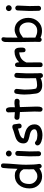

<svg xmlns="http://www.w3.org/2000/svg" viewBox="1422 -2240 857 3740"><g transform="rotate(-90 1850.0 -369.5)"><path d="M517.6 -431.2Q511.7 -359.4 511.7 -287.6Q511.7 -125 526.9 -42Q527.8 -35.2 527.8 -30.8Q527.8 -11.2 514.2 1.5Q500.5 14.2 482.4 14.2Q452.1 14.2 438 -29.8Q402.8 -3.9 365 9.3Q327.1 22.5 286.1 22.5Q185.1 22.5 118.7 -44.9Q50.3 -113.8 50.3 -221.7Q50.3 -352.1 119.4 -430.7Q188.5 -509.3 298.8 -509.3Q355.5 -509.3 386.2 -491.7L432.1 -458Q439 -663.6 448.2 -734.9Q454.6 -778.3 492.7 -778.3Q537.1 -778.3 537.1 -731Q537.1 -663.1 517.6 -431.2ZM300.8 -418.5Q218.8 -418.5 177.7 -369.9Q136.7 -321.3 136.7 -223.6Q136.7 -160.6 181.4 -115.2Q226.1 -69.8 286.1 -69.8Q327.1 -69.8 355.5 -85Q372.1 -93.8 409.7 -125.5Q417 -131.8 423.8 -140.6L422.4 -225.1L422.9 -281.7L423.8 -339.4Q405.3 -378.9 374.5 -398.7Q343.8 -418.5 300.8 -418.5Z M730 -569.3Q706.5 -569.3 689.5 -585.9Q672.4 -602.5 672.4 -626Q672.4 -649.4 689.5 -666Q706.5 -682.6 730 -682.6Q753.4 -682.6 770.3 -666Q787.1 -649.4 787.1 -626Q787.1 -602.5 770.3 -585.9Q753.4 -569.3 730 -569.3ZM770.5 -221.7Q770.5 -192.4 772.2 -134Q773.9 -75.7 773.9 -46.4Q773.9 -24.9 760.7 -11.2Q747.6 2.4 726.1 2.4Q705.1 2.4 691.7 -11.2Q678.2 -24.9 678.2 -46.4Q678.2 -75.7 676.5 -134Q674.8 -192.4 674.8 -221.7Q674.8 -267.6 679.7 -336.2Q684.6 -404.8 684.6 -450.7Q684.6 -472.7 698 -486.3Q711.4 -500 732.4 -500Q753.4 -500 766.8 -486.3Q780.3 -472.7 780.3 -450.7Q780.3 -404.8 775.4 -336.2Q770.5 -267.6 770.5 -221.7Z M1265.1 -376Q1238.3 -376 1227.5 -394Q1220.2 -406.7 1214.8 -446.8Q1178.2 -437.5 1102.1 -412.6Q1023.4 -381.3 1022.9 -335.4Q1037.6 -330.1 1051.8 -327.6Q1164.1 -307.6 1218.8 -272.5Q1298.3 -221.2 1298.3 -124Q1298.3 -44.4 1229.5 -3.9Q1172.4 29.3 1085 29.3Q1021 29.3 962.9 7.8Q887.7 -19.5 887.7 -68.4Q887.7 -87.9 903.1 -102.5Q918.5 -117.2 938 -117.2Q953.1 -117.2 977.1 -93.8Q988.8 -82.5 1029.8 -75.2Q1062.5 -69.3 1085 -69.3Q1126 -69.3 1157.2 -79.1Q1202.6 -93.3 1202.6 -124Q1202.6 -190.4 1109.9 -213.9L1059.1 -225.1Q994.1 -239.3 966.8 -258.3Q927.2 -285.6 927.2 -340.8Q927.2 -442.9 1023.4 -486.3Q1052.7 -499.5 1117.2 -517.8Q1181.6 -536.1 1209.5 -548.8Q1229.5 -557.6 1252.9 -557.6Q1273.9 -557.6 1287.4 -543.9Q1300.8 -530.3 1300.8 -508.3Q1300.8 -494.1 1306.9 -466.8Q1313 -439.5 1313 -425.3Q1313 -403.3 1299.6 -389.6Q1286.1 -376 1265.1 -376Z M1749 -416Q1738.8 -416 1724.9 -417Q1710.9 -418 1700.7 -418Q1689.5 -418 1634.3 -410.6L1643.6 -122.1L1644 -100.6L1644.5 -75.7Q1646.5 31.2 1593.3 31.2Q1573.7 31.2 1559.3 18.6Q1544.9 5.9 1544.9 -13.2Q1544.9 -31.7 1546.4 -68.8Q1547.9 -106 1547.9 -124.5L1538.1 -409.7Q1502.4 -411.1 1429.7 -418Q1386.2 -423.8 1386.2 -466.3Q1386.2 -487.8 1399.4 -502Q1412.6 -516.1 1433.1 -516.1L1535.6 -507.8Q1535.6 -532.7 1533.4 -574.5Q1531.2 -616.2 1531.2 -634.8Q1531.2 -655.3 1545.4 -668.7Q1559.6 -682.1 1580.1 -682.1Q1624 -682.1 1631.3 -610.4Q1632.8 -592.3 1632.8 -566.9L1631.8 -538.6L1631.3 -508.3Q1691.9 -516.1 1700.7 -516.1Q1751.5 -516.1 1767.1 -511.2Q1796.9 -501.5 1796.9 -465.3Q1796.9 -443.8 1783.4 -429.9Q1770 -416 1749 -416Z M2292 -285.2Q2292 -250 2292.5 -179.7Q2293 -109.4 2293 -74.2Q2293 -63.5 2294.7 -41.5Q2296.4 -19.5 2296.4 -8.8Q2296.4 12.2 2282.2 25.6Q2268.1 39.1 2247.6 39.1Q2210 39.1 2199.7 -7.3Q2138.7 24.4 2059.1 24.4Q1995.1 24.4 1953.1 -3.9Q1906.7 -35.2 1897.9 -95.2Q1878.9 -224.6 1878.9 -325.7Q1878.9 -392.6 1893.6 -478Q1900.4 -520.5 1939.9 -520.5Q1960.9 -520.5 1975.1 -507.1Q1989.3 -493.7 1989.3 -472.7Q1989.3 -450.2 1982.2 -400.9Q1975.1 -351.6 1975.1 -325.7Q1975.1 -244.1 1980.5 -186Q1985.8 -127.9 1996.6 -92.8Q2012.7 -84 2028.3 -79.3Q2043.9 -74.7 2059.1 -74.7Q2124.5 -74.7 2197.3 -95.7L2196.8 -194.8L2195.8 -289.6Q2195.8 -395 2205.1 -472.7Q2210.4 -517.6 2252.4 -517.6Q2273.4 -517.6 2287.6 -503.9Q2301.8 -490.2 2300.8 -469.7Z M2793.5 -360.8Q2790 -299.8 2744.6 -299.8Q2702.6 -299.8 2702.6 -348.1Q2702.6 -357.4 2701.2 -382.3L2699.7 -423.3Q2622.6 -414.1 2576.2 -379.9Q2532.7 -348.1 2503.9 -284.2L2504.9 -16.6Q2504.9 32.7 2456.5 32.7Q2413.6 32.7 2413.6 -16.6V-359.4Q2413.6 -375.5 2414.8 -407.7Q2416 -439.9 2416 -456.1Q2416 -505.4 2459 -505.4Q2506.8 -505.4 2507.3 -424.3Q2601.1 -514.6 2715.3 -514.6Q2754.9 -514.6 2774.4 -484.9Q2793.9 -455.1 2793.9 -395Q2793.9 -369.6 2793.5 -360.8Z M3122.1 20.5Q3047.4 20.5 2986.3 -8.8Q2970.7 14.6 2948.2 14.6Q2929.7 14.6 2916.7 1.7Q2903.8 -11.2 2903.8 -30.8Q2903.8 -43.5 2905 -68.4Q2906.2 -93.3 2906.2 -106Q2906.2 -157.7 2903.6 -261Q2900.9 -364.3 2900.9 -416Q2900.9 -451.7 2901.4 -551Q2901.9 -650.4 2901.9 -686.5Q2901.9 -715.8 2914.1 -739.3Q2930.2 -769 2958.5 -769Q2995.1 -769 2995.1 -726.6Q2995.1 -719.7 2992.7 -706.5Q2990.2 -693.4 2990.2 -686.5L2988.8 -579.6L2987.8 -455.1Q3030.3 -483.9 3068.6 -498.3Q3106.9 -512.7 3140.6 -512.7Q3245.6 -512.7 3311 -432.1Q3372.6 -356.4 3372.6 -246.1Q3372.6 -134.8 3300.8 -57.1Q3229 20.5 3122.1 20.5ZM3140.6 -420.4Q3100.6 -420.4 3058.6 -397.9Q3038.1 -386.7 2988.3 -349.6L2987.3 -265.1L2987.8 -189L2988.3 -108.9Q3011.7 -98.1 3054.2 -81.5Q3084.5 -72.3 3122.1 -72.3Q3192.9 -72.3 3238.3 -122.1Q3283.7 -171.9 3283.7 -246.1Q3283.7 -318.8 3247.1 -367.7Q3207.5 -420.4 3140.6 -420.4Z M3562 -569.3Q3538.6 -569.3 3521.5 -585.9Q3504.4 -602.5 3504.4 -626Q3504.4 -649.4 3521.5 -666Q3538.6 -682.6 3562 -682.6Q3585.4 -682.6 3602.3 -666Q3619.1 -649.4 3619.1 -626Q3619.1 -602.5 3602.3 -585.9Q3585.4 -569.3 3562 -569.3ZM3602.5 -221.7Q3602.5 -192.4 3604.2 -134Q3606 -75.7 3606 -46.4Q3606 -24.9 3592.8 -11.2Q3579.6 2.4 3558.1 2.4Q3537.1 2.4 3523.7 -11.2Q3510.3 -24.9 3510.3 -46.4Q3510.3 -75.7 3508.5 -134Q3506.8 -192.4 3506.8 -221.7Q3506.8 -267.6 3511.7 -336.2Q3516.6 -404.8 3516.6 -450.7Q3516.6 -472.7 3530 -486.3Q3543.5 -500 3564.5 -500Q3585.4 -500 3598.9 -486.3Q3612.3 -472.7 3612.3 -450.7Q3612.3 -404.8 3607.4 -336.2Q3602.5 -267.6 3602.5 -221.7Z"/></g></svg>

Font: YBG Kramawirya
Style: Regular
Weight: 400
Designer: R.S. Wihananto
Foundry: R.S. Wihananto
Version: Version 2.0.1